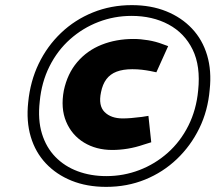

<svg xmlns="http://www.w3.org/2000/svg" viewBox="-20 -775 875 749"><path d="M394 -46Q319 -46 259.5 -70Q200 -94 159 -137.5Q118 -181 100 -241.5Q82 -302 90 -376Q98 -458 131 -526.5Q164 -595 218 -646.5Q272 -698 342.5 -726.5Q413 -755 494 -755Q569 -755 628.5 -731Q688 -707 729 -663.5Q770 -620 788 -559.5Q806 -499 798 -425Q791 -343 757.5 -274.5Q724 -206 670 -154.5Q616 -103 546 -74.5Q476 -46 394 -46ZM418 -190Q355 -190 307.5 -219Q260 -248 238 -300.5Q216 -353 229 -422Q243 -488 281.5 -533Q320 -578 376.5 -600.5Q433 -623 501 -623Q528 -623 558 -618Q588 -613 614 -603L636 -595L590 -493L566 -498Q550 -501 533 -503Q516 -505 496 -505Q460 -505 435 -495.5Q410 -486 395 -466Q380 -446 374 -415Q363 -363 388 -338Q413 -313 459 -313Q474 -313 492 -314.5Q510 -316 534 -319L559 -323L570 -220L541 -211Q509 -200 478 -195Q447 -190 418 -190ZM395 -88Q462 -88 523.5 -111.5Q585 -135 634.5 -179Q684 -223 715 -285Q746 -347 753 -422Q763 -517 731.5 -581.5Q700 -646 637.5 -679.5Q575 -713 493 -713Q426 -713 364.5 -689.5Q303 -666 253.5 -622Q204 -578 173 -516Q142 -454 135 -379Q127 -308 143.5 -254Q160 -200 196 -163Q232 -126 283 -107Q334 -88 395 -88Z"/></svg>

Font: REM
Style: Bold Italic
Weight: 700
Italic angle: -11°
Designer: Octavio Pardo
Foundry: Ashler Design
Version: Version 1.005;gftools[0.9.28]